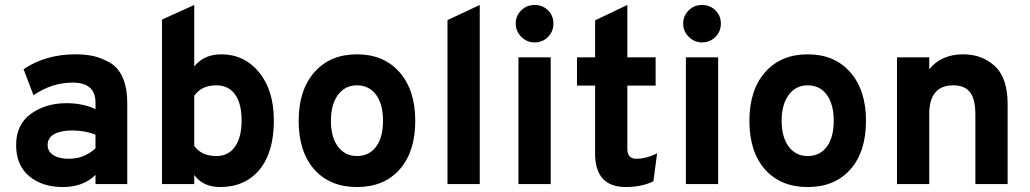

<svg xmlns="http://www.w3.org/2000/svg" viewBox="-20 -742 4152 774"><path d="M365 -37Q316 12 233 12Q150 12 97.5 -32Q45 -76 45 -157Q45 -240 104.5 -283Q164 -326 248 -326Q315 -326 365 -302V-328Q365 -409 273 -409Q189 -409 115 -358L75 -463Q164 -523 284 -523Q325 -523 356.5 -516Q388 -509 422 -490Q456 -471 474.5 -429.5Q493 -388 493 -326V0H365ZM172 -157Q172 -132 194.5 -117Q217 -102 258 -102Q319 -102 365 -144V-199Q323 -216 270 -216Q226 -216 199 -201.5Q172 -187 172 -157Z M867 12Q798 12 763 -37V0H633V-663L763 -722V-474Q802 -523 872 -523Q965 -523 1024.5 -450.5Q1084 -378 1084 -256Q1084 -128 1026 -58Q968 12 867 12ZM763 -154Q792 -113 852 -113Q901 -113 927.5 -151Q954 -189 954 -256Q954 -325 927.5 -361.5Q901 -398 852 -398Q792 -398 763 -356Z M1184 -255Q1184 -379 1247.5 -451Q1311 -523 1419 -523Q1527 -523 1590.5 -451Q1654 -379 1654 -255Q1654 -130 1591 -59Q1528 12 1419 12Q1310 12 1247 -59Q1184 -130 1184 -255ZM1419 -113Q1468 -113 1496 -150.5Q1524 -188 1524 -255Q1524 -322 1496 -360Q1468 -398 1419 -398Q1371 -398 1342.5 -359.5Q1314 -321 1314 -255Q1314 -189 1342.5 -151Q1371 -113 1419 -113Z M1914 -722V0H1784V-661Z M2135 -571Q2104 -571 2081.5 -593.5Q2059 -616 2059 -647Q2059 -678 2081 -700Q2103 -722 2135 -722Q2167 -722 2189 -700.5Q2211 -679 2211 -647Q2211 -615 2189 -593Q2167 -571 2135 -571ZM2070 0V-511H2200V0Z M2503 12Q2379 12 2379 -123V-397H2306V-511H2379V-660L2509 -722V-511H2623V-397H2509V-142Q2509 -102 2545 -102Q2586 -102 2629 -124L2614 -11Q2566 12 2503 12Z M2810 -571Q2779 -571 2756.5 -593.5Q2734 -616 2734 -647Q2734 -678 2756 -700Q2778 -722 2810 -722Q2842 -722 2864 -700.5Q2886 -679 2886 -647Q2886 -615 2864 -593Q2842 -571 2810 -571ZM2745 0V-511H2875V0Z M3001 -255Q3001 -379 3064.5 -451Q3128 -523 3236 -523Q3344 -523 3407.5 -451Q3471 -379 3471 -255Q3471 -130 3408 -59Q3345 12 3236 12Q3127 12 3064 -59Q3001 -130 3001 -255ZM3236 -113Q3285 -113 3313 -150.5Q3341 -188 3341 -255Q3341 -322 3313 -360Q3285 -398 3236 -398Q3188 -398 3159.5 -359.5Q3131 -321 3131 -255Q3131 -189 3159.5 -151Q3188 -113 3236 -113Z M3912 -280Q3912 -342 3890.5 -370Q3869 -398 3823 -398Q3726 -398 3726 -282V0H3596V-511H3726V-463Q3775 -523 3863 -523Q3939 -523 3990.5 -475.5Q4042 -428 4042 -322V0H3912Z"/></svg>

Font: ReCut ExtraBold
Style: Regular
Weight: 800
Designer: Giant Group (for alternate capitals set)
Version: Version 2.002;FEAKit 1.0